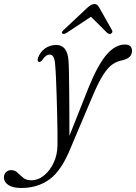

<svg xmlns="http://www.w3.org/2000/svg" viewBox="-120 -688 678 957"><path d="M322.5 -254Q369 -367.5 412.2 -416.8Q455.5 -466 502 -466Q538 -466 538 -434Q538 -399.5 492 -388Q465.5 -383.5 442.5 -368.5Q419.5 -353.5 395.5 -316.8Q371.5 -280 341.5 -209L231 52Q186 163 126.8 206Q67.5 249 -14 249Q-56.5 249 -78.5 234Q-100.5 219 -100.5 197Q-100.5 181 -90.5 170.5Q-80.5 160 -64 160Q-46 160 -33 172.5Q-20 185 -4.8 197.8Q10.5 210.5 35 210.5Q70.5 210.5 100 186.2Q129.5 162 147.8 122.5Q166 83 166.5 36Q167 11.5 166.5 -27.8Q166 -67 165 -113.5Q164 -160 162.5 -207.2Q161 -254.5 159.2 -295.8Q157.5 -337 155 -364.5Q152 -416 128 -416Q119 -416 110.5 -410.5Q102 -405 92 -390.5Q82 -377 74 -379.5Q63.5 -383 70 -401Q81 -430 105.2 -447Q129.5 -464 160 -464Q216 -464 221.5 -385.5Q223 -365.5 223.8 -323.5Q224.5 -281.5 225 -227.8Q225.5 -174 225.8 -117.2Q226 -60.5 226 -11ZM211 -523.5Q197 -515.5 190.5 -521Q184.5 -527.5 196.5 -538L317.5 -651.5Q336.5 -668 351 -668Q365 -668 374 -651.5L438 -538Q444 -527 434 -521Q425 -515.5 415 -523.5L333.5 -604.5Z"/></svg>

Font: Fraunces 9pt S000 Light
Style: Italic
Weight: 300
Italic angle: -16°
Version: Version 1.000; ttfautohint (v1.8.3)